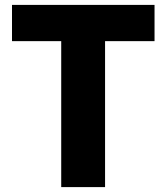

<svg xmlns="http://www.w3.org/2000/svg" viewBox="-20 -764 680 784"><path d="M29 -744H611V-596H409V0H230V-596H29Z"/></svg>

Font: Kinto Sans Black
Style: Regular
Weight: 900
Designer: Authors: Ryoko NISHIZUKA  (kana & ideographs); Paul D. Hunt (Latin, Greek & Cyrillic); Wenlong ZHANG  (bopomofo); Sandol
Foundry: Adobe Systems Incorporated, ookami Inc.
Version: Version 0.001